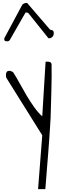

<svg xmlns="http://www.w3.org/2000/svg" viewBox="-20 -953 403 1347"><path d="M276.4 -3.9 24.4 -407.2Q23.4 -408.2 22.5 -414.6Q21.5 -420.9 21.5 -424.8Q21.5 -437.5 25.9 -446.8Q30.3 -456.1 48.8 -456.1Q52.7 -456.1 62.5 -451.7Q72.3 -447.3 74.2 -443.4Q95.7 -409.2 118.7 -367.2Q141.6 -325.2 166.5 -283.2Q191.4 -241.2 218.8 -202.6Q246.1 -164.1 276.4 -136.7L299.8 -519.5Q300.8 -519.5 305.2 -520Q309.6 -520.5 311.5 -520.5Q320.3 -520.5 329.1 -518.1Q337.9 -515.6 341.8 -504.9Q342.8 -469.7 342.3 -418Q341.8 -366.2 340.3 -311.5Q338.9 -256.8 337.4 -206.5Q335.9 -156.2 335 -126Q334 -106.4 331.5 -67.4Q329.1 -28.3 325.7 21Q322.3 70.3 317.9 125Q313.5 179.7 309.6 228.5Q305.7 277.3 302.7 316.9Q299.8 356.4 297.9 374H247.1ZM9.8 -677.7Q9.8 -679.7 10.3 -682.1Q10.7 -684.6 10.7 -685.5L134.8 -917Q135.7 -920.9 145.5 -926.8Q155.3 -932.6 166 -932.6Q167 -932.6 168.9 -932.1Q170.9 -931.6 170.9 -931.6L331.1 -745.1Q350.6 -741.2 354 -735.4Q357.4 -729.5 357.4 -719.7Q357.4 -715.8 356 -709.5Q354.5 -703.1 350.6 -697.8Q346.7 -692.4 340.3 -688.5Q334 -684.6 324.2 -684.6H320.3Q319.3 -684.6 319.3 -685.5L182.6 -856.4Q177.7 -865.2 164.1 -865.2H159.2L47.9 -670.9Q46.9 -668.9 42 -666Q37.1 -663.1 35.2 -663.1Q17.6 -663.1 13.7 -667Q9.8 -670.9 9.8 -677.7Z"/></svg>

Font: Shadows Into Light
Style: Regular
Weight: 400
Designer: Kimberly Geswein
Foundry: Kimberly Geswein
Version: Version 001.000